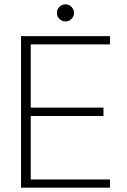

<svg xmlns="http://www.w3.org/2000/svg" viewBox="-20 -867 586 887"><path d="M77 0V-700H488V-662H122V-370H458V-331H122V-38H488V0ZM283 -768Q266 -768 254.5 -779.5Q243 -791 243 -807Q243 -824 254.5 -835.5Q266 -847 283 -847Q299 -847 310.5 -835Q322 -823 322 -807Q322 -792 310.5 -780Q299 -768 283 -768Z"/></svg>

Font: DM Sans 16pt ExtraLight
Style: Regular
Weight: 250
Version: Version 4.004;gftools[0.9.30]